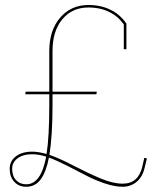

<svg xmlns="http://www.w3.org/2000/svg" viewBox="-20 -732 612 755"><path d="M18.1 -68.4Q18.1 -98.6 42.5 -117.2Q66.9 -135.7 106.9 -135.7Q130.4 -135.7 163.1 -126.5Q173.8 -193.4 173.8 -318.4V-361.3H79.1L81.1 -371.6H173.8V-531.7Q173.8 -612.8 216.6 -662.6Q259.3 -712.4 328.1 -712.4Q347.2 -712.4 364.5 -709.5Q381.8 -706.5 394.8 -701.9Q407.7 -697.3 419.7 -690.9Q431.6 -684.6 439.7 -678.5Q447.8 -672.4 454.8 -665.5Q461.9 -658.7 465.6 -654.1Q469.2 -649.4 472.7 -645.5L475.6 -641.1L477.1 -639.6V-538.6H466.8V-635.7L463.9 -639.6Q460.9 -643.6 458.7 -646.2Q456.5 -648.9 451.7 -654.3Q446.8 -659.7 442.4 -663.6Q438 -667.5 430.7 -672.6Q423.3 -677.7 416 -681.6Q408.7 -685.5 398.9 -689.7Q389.2 -693.8 378.7 -696.5Q368.2 -699.2 355 -700.9Q341.8 -702.6 328.1 -702.6Q263.7 -702.6 225.1 -656.2Q186.5 -609.9 186.5 -531.7V-371.6H360.8L358.9 -361.3H186.5V-318.4Q186.5 -198.2 174.3 -123Q210 -111.3 267.8 -81.3Q325.7 -51.3 375 -30.5Q424.3 -9.8 462.4 -9.8Q523.9 -9.8 539.6 -76.7L547.4 -111.3L557.6 -109.4L549.3 -74.7Q541 -36.6 517.3 -17.1Q493.7 2.4 462.4 2.4Q430.7 2.4 390.6 -11.2Q350.6 -24.9 318.1 -42.2Q285.6 -59.6 243.2 -80.8Q200.7 -102.1 172.4 -112.3Q161.1 -54.7 139.6 -26.1Q118.2 2.4 83 2.4Q54.2 2.4 36.1 -17.1Q18.1 -36.6 18.1 -68.4ZM27.8 -68.4Q27.8 -40 43.2 -23.7Q58.6 -7.3 83 -7.3Q141.6 -7.3 161.6 -116.2Q131.3 -125.5 106.9 -125.5Q70.3 -125.5 49.1 -109.4Q27.8 -93.3 27.8 -68.4Z"/></svg>

Font: Znikomit
Style: Regular
Weight: 100
Designer: gluk
Foundry: gluk
Version: Version 0.53